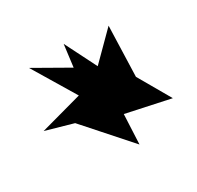

<svg xmlns="http://www.w3.org/2000/svg" viewBox="-109 -604 730 712"><g transform="rotate(-30 256.0 -248.0)"><path d="M298 -16 304 -143 491 -103 412 -240 419 -455 309 -345 241 -480 229 -385 85 -467 194 -286 15 -237 131 -204Z"/></g></svg>

Font: Hasubi Mono
Style: Regular
Weight: 400
Designer: Eli Heuer
Foundry: Eli Heuer
Version: Version 1.000